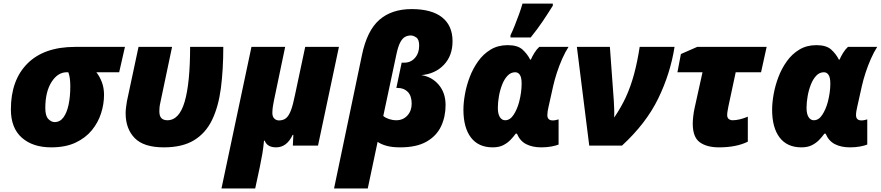

<svg xmlns="http://www.w3.org/2000/svg" viewBox="-20 -816 4936 1076"><path d="M267.1 9.8Q163.6 9.8 102.3 -44.4Q41 -98.6 41 -203.1Q41 -367.2 134 -460.2Q227.1 -553.2 400.9 -553.2H680.2L647.9 -411.1H520Q538.6 -387.7 550.8 -355.7Q563 -323.7 563 -284.2Q563 -233.4 546.6 -181.6Q530.3 -129.9 494.9 -86.4Q459.5 -43 403.3 -16.6Q347.2 9.8 267.1 9.8ZM286.1 -131.8Q316.4 -131.8 335.7 -158.2Q355 -184.6 364.5 -229.7Q374 -274.9 374 -332Q374 -383.3 362.8 -411.1H354Q303.7 -411.1 268.8 -356.4Q233.9 -301.8 233.9 -210Q233.9 -166.5 250.7 -149.2Q267.6 -131.8 286.1 -131.8Z M898.4 9.8Q785.2 9.8 734.6 -42.5Q684.1 -94.7 684.1 -181.2Q684.1 -197.8 686.5 -215.1Q689 -232.4 691.4 -249L756.3 -553.2H944.3L878.4 -240.2Q875 -225.1 874 -213.9Q873 -202.6 873 -192.9Q873 -165 884.8 -153.6Q896.5 -142.1 918 -142.1Q984.4 -142.1 1014.9 -246.1Q1045.4 -350.1 1045.4 -553.2H1231.4Q1231.4 -424.8 1217.8 -321Q1204.1 -217.3 1168.2 -143.3Q1132.3 -69.3 1066.9 -29.8Q1001.5 9.8 898.4 9.8Z M1221.2 240.2 1389.2 -553.2H1578.1L1515.1 -252Q1512.2 -239.3 1509.3 -219.7Q1506.3 -200.2 1506.3 -183.1Q1506.3 -162.1 1517.3 -151.6Q1528.3 -141.1 1543.5 -141.1Q1567.4 -141.1 1583 -153.8Q1598.6 -166.5 1610.4 -197.5Q1622.1 -228.5 1633.3 -284.2L1690.4 -553.2H1879.4L1762.2 0H1621.1L1624 -60.1H1620.1Q1587.4 9.8 1527.3 9.8Q1477.5 9.8 1463.4 -27.8H1459.5Q1456.1 10.7 1450.2 45.9Q1444.3 81.1 1436 120.1L1410.2 240.2Z M1852.1 240.2 2008.3 -506.8Q2036.6 -644 2105.7 -704.6Q2174.8 -765.1 2287.1 -765.1Q2398.9 -765.1 2457.5 -718.8Q2516.1 -672.4 2516.1 -585Q2516.1 -503.9 2467.8 -452.9Q2419.4 -401.9 2341.3 -395Q2400.9 -385.7 2439 -340.6Q2477.1 -295.4 2477.1 -227.1Q2477.1 -162.1 2451.9 -108.4Q2426.8 -54.7 2370.8 -22.5Q2314.9 9.8 2222.2 9.8Q2177.2 9.8 2146.5 1.2Q2115.7 -7.3 2096.2 -21L2041 240.2ZM2201.2 -142.1Q2238.8 -142.1 2262.9 -168.5Q2287.1 -194.8 2287.1 -234.9Q2287.1 -278.3 2265.6 -300.8Q2244.1 -323.2 2208 -323.2H2201.2L2231 -464.8H2246.1Q2282.2 -464.8 2305.7 -491.7Q2329.1 -518.6 2329.1 -560.1Q2329.1 -595.2 2312.7 -606.2Q2296.4 -617.2 2282.2 -617.2Q2266.1 -617.2 2251.5 -610.1Q2236.8 -603 2224.4 -581.1Q2211.9 -559.1 2202.1 -514.2L2127.9 -166Q2140.6 -155.3 2160.4 -148.7Q2180.2 -142.1 2201.2 -142.1Z M2741.2 9.8Q2661.1 9.8 2619.1 -45.4Q2577.1 -100.6 2577.1 -201.2Q2577.1 -240.2 2585.7 -288.3Q2594.2 -336.4 2612.5 -384.5Q2630.9 -432.6 2659.9 -473.1Q2689 -513.7 2730 -538.3Q2771 -563 2825.2 -563Q2881.3 -563 2908.7 -537.8Q2936 -512.7 2951.2 -481.9H2955.1Q2961.9 -498.5 2974.4 -518.8Q2986.8 -539.1 3002 -553.2H3166Q3147.5 -524.4 3130.6 -486.3Q3113.8 -448.2 3100.8 -408.4Q3087.9 -368.7 3080.1 -334L3054.2 -217.8Q3051.3 -206.1 3049.3 -193.4Q3047.4 -180.7 3047.4 -170.9Q3047.4 -141.1 3078.1 -141.1Q3086.4 -141.1 3095.9 -143.3Q3105.5 -145.5 3110.4 -147V-5.9Q3096.2 0 3070.6 4.9Q3044.9 9.8 3013.2 9.8Q2963.9 9.8 2929 -8.1Q2894 -25.9 2877 -66.9H2870.1Q2857.9 -49.8 2840.8 -32Q2823.7 -14.2 2799.8 -2.2Q2775.9 9.8 2741.2 9.8ZM2811 -142.1Q2838.4 -142.1 2858.2 -172.4Q2877.9 -202.6 2889.2 -244.1Q2903.3 -298.3 2903.3 -348.1Q2903.3 -381.3 2893.6 -396.2Q2883.8 -411.1 2867.2 -411.1Q2842.8 -411.1 2824.5 -391.8Q2806.2 -372.6 2794.2 -342Q2782.2 -311.5 2776.1 -276.9Q2770 -242.2 2770 -211.9Q2770 -177.7 2781.2 -159.9Q2792.5 -142.1 2811 -142.1ZM2840.8 -606V-618.2Q2852.1 -641.1 2864.7 -672.9Q2877.4 -704.6 2889.2 -737.3Q2900.9 -770 2908.2 -795.9H3078.1V-784.2Q3050.3 -739.7 3022 -697.5Q2993.7 -655.3 2954.1 -606Z M3282.2 0 3212.9 -553.2H3397.9L3419.9 -251Q3421.4 -226.1 3422.1 -203.6Q3422.9 -181.2 3421.9 -157.2Q3460.9 -213.9 3487.8 -272.5Q3514.6 -331.1 3533.2 -399.7Q3551.8 -468.3 3564.9 -553.2H3760.3Q3736.8 -403.8 3668.9 -264.2Q3601.1 -124.5 3465.8 0Z M4009.3 9.8Q3940.9 9.8 3901.6 -18.8Q3862.3 -47.4 3862.3 -123Q3862.3 -139.6 3865 -163.8Q3867.7 -188 3872.1 -208L3917 -411.1H3776.4L3795.9 -513.2L3887.2 -553.2H4276.4L4245.1 -411.1H4103L4062 -219.2Q4060.1 -208 4057.6 -194.8Q4055.2 -181.6 4055.2 -171.9Q4055.2 -155.3 4064.5 -148.7Q4073.7 -142.1 4085.9 -142.1Q4122.6 -142.1 4170.9 -162.1V-22Q4106.4 9.8 4009.3 9.8Z M4471.2 9.8Q4391.1 9.8 4349.1 -45.4Q4307.1 -100.6 4307.1 -201.2Q4307.1 -240.2 4315.7 -288.3Q4324.2 -336.4 4342.5 -384.5Q4360.8 -432.6 4389.9 -473.1Q4418.9 -513.7 4460 -538.3Q4501 -563 4555.2 -563Q4611.3 -563 4638.7 -537.8Q4666 -512.7 4681.2 -481.9H4685.1Q4691.9 -498.5 4704.3 -518.8Q4716.8 -539.1 4731.9 -553.2H4896Q4877.4 -524.4 4860.6 -486.3Q4843.8 -448.2 4830.8 -408.4Q4817.9 -368.7 4810.1 -334L4784.2 -217.8Q4781.2 -206.1 4779.3 -193.4Q4777.3 -180.7 4777.3 -170.9Q4777.3 -141.1 4808.1 -141.1Q4816.4 -141.1 4825.9 -143.3Q4835.4 -145.5 4840.3 -147V-5.9Q4826.2 0 4800.5 4.9Q4774.9 9.8 4743.2 9.8Q4693.8 9.8 4658.9 -8.1Q4624 -25.9 4606.9 -66.9H4600.1Q4587.9 -49.8 4570.8 -32Q4553.7 -14.2 4529.8 -2.2Q4505.9 9.8 4471.2 9.8ZM4541 -142.1Q4568.4 -142.1 4588.1 -172.4Q4607.9 -202.6 4619.1 -244.1Q4633.3 -298.3 4633.3 -348.1Q4633.3 -381.3 4623.5 -396.2Q4613.8 -411.1 4597.2 -411.1Q4572.8 -411.1 4554.4 -391.8Q4536.1 -372.6 4524.2 -342Q4512.2 -311.5 4506.1 -276.9Q4500 -242.2 4500 -211.9Q4500 -177.7 4511.2 -159.9Q4522.5 -142.1 4541 -142.1Z"/></svg>

Font: Open Sans ExtraBold
Style: Italic
Weight: 800
Italic angle: -12°
Designer: Monotype Design Team
Foundry: Monotype Imaging Inc.
Version: Version 3.000; ttfautohint (v1.8.4)